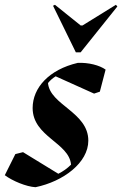

<svg xmlns="http://www.w3.org/2000/svg" viewBox="-60 -766 509 800"><path d="M88 14C204 -10 308 -88 308 -180C308 -299 148 -328 140 -420C150 -432 159 -440 172 -448L332 -376L356 -384L380 -476C355 -494 309 -506 264 -504C144 -476 76 -400 76 -316C76 -196 228 -172 236 -80C220 -64 203 -52 183 -42L36 -132L4 -124L-40 -36C-8 -12 50 12 88 14ZM256 -548H276L429 -739L423 -746L284 -660H276L169 -746L161 -742Z"/></svg>

Font: Mazius Display Extra Italic
Style: Bold
Weight: 700
Italic angle: -17°
Designer: Alberto Casagrande & Collletttivo
Foundry: Collletttivo
Version: Version 2.000;Glyphs 3.2 (3217)